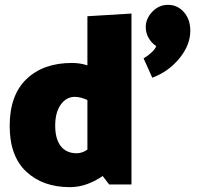

<svg xmlns="http://www.w3.org/2000/svg" viewBox="-20 -762 836 793"><path d="M766 -635Q766 -576 721 -521Q676 -466 609 -441L573 -521Q589 -530 605.5 -545Q622 -560 625 -572Q606 -584 594 -605Q582 -626 582 -650Q582 -685 609 -713.5Q636 -742 674 -742Q713 -742 739.5 -712Q766 -682 766 -635ZM523 -706V0H431L404 -35Q374 -14 339.5 -1.5Q305 11 269 11Q157 11 88.5 -53Q20 -117 20 -242Q20 -369 89.5 -435.5Q159 -502 277 -502Q311 -502 341 -492V-695ZM297 -129Q319 -129 341 -144V-349Q312 -362 289 -362Q254 -362 231 -330Q208 -298 208 -243Q208 -188 231 -158.5Q254 -129 297 -129Z"/></svg>

Font: Catamaran
Style: Regular
Weight: 900
Designer: Pria Ravichandran
Version: Version 1.001;PS 001.000;hotconv 1.0.70;makeotf.lib2.5.58329